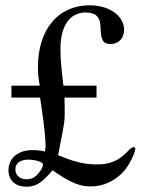

<svg xmlns="http://www.w3.org/2000/svg" viewBox="-20 -696 540 724"><path d="M344 -328V-373H219C211 -442 208 -473 208 -512C208 -598 243 -649 303 -649C340 -649 358 -632 359 -597C360 -544 368 -530 398 -530C427 -530 448 -552 448 -583C448 -636 393 -676 318 -676C199 -676 123 -585 123 -442C123 -418 125 -399 130 -373H23V-328H131L136 -295C147 -225 152 -165 152 -146C152 -139 151 -133 149 -125C130 -129 118 -130 103 -130C48 -130 12 -100 12 -54C12 -16 38 8 80 8C115 8 138 -6 178 -54C246 -7 279 7 323 7C369 7 412 -13 445 -48C466 -71 490 -118 490 -136C490 -140 488 -141 484 -141C478 -141 471 -136 461 -125C430 -91 394 -76 348 -76C299 -76 264 -84 199 -111C223 -231 224 -238 224 -267C224 -287 224 -308 223 -328ZM142 -76C142 -68 137 -57 127 -45C113 -27 99 -20 80 -20C55 -20 38 -35 38 -57C38 -81 56 -94 88 -94C113 -94 142 -85 142 -76Z"/></svg>

Font: XITS Math
Style: Regular
Weight: 400
Designer: MicroPress Inc., with final additions and corrections provided by Coen Hoffman, Elsevier (retired)
Version: Version 1.108